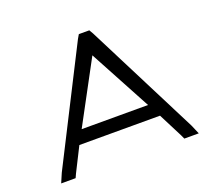

<svg xmlns="http://www.w3.org/2000/svg" viewBox="-127 -903 1194 1087"><g transform="rotate(-20 469.5 -360.0)"><path d="M722 -149H236L163 -4L152 20H65L89 -36L434 -716L448 -740H511L525 -716L870 -36L894 20H807L796 -4ZM679 -229 479 -601 279 -229Z"/></g></svg>

Font: Nordica Advanced
Style: RegularExtended
Weight: 300
Version: Version 1.07